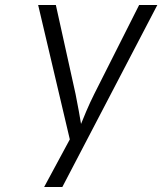

<svg xmlns="http://www.w3.org/2000/svg" viewBox="-20 -750 651 770"><path d="M157 0 260 -191 133 -730H204L283 -373Q290 -339 296 -305Q302 -271 305 -253Q312 -271 326.5 -305Q341 -339 358 -373L538 -730H611L230 0Z"/></svg>

Font: NKDuy Mono ExtraLight
Style: Italic
Weight: 200
Italic angle: -9°
Monospace: yes
Designer: NKDuy
Foundry: NKDuy
Version: Version 2.251; ttfautohint (v1.8.4.7-5d5b)